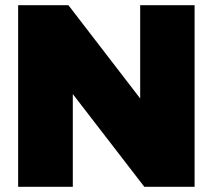

<svg xmlns="http://www.w3.org/2000/svg" viewBox="-20 -721 821 741"><path d="M50 -701H244L521 -341V-701H731V0H537L261 -358V0H50Z"/></svg>

Font: MontserratBlack
Style: Regular
Weight: 900
Designer: Julieta Ulanovsky
Foundry: Julieta Ulanovsky
Version: Version 4.000